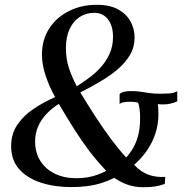

<svg xmlns="http://www.w3.org/2000/svg" viewBox="-20 -772 770 801"><path d="M276.5 8.5Q208 8.5 151.2 -9.8Q94.5 -28 60.5 -65.8Q26.5 -103.5 26.5 -162Q26.5 -214 53 -252.5Q79.5 -291 121.5 -318.8Q163.5 -346.5 210 -367Q185.5 -410.5 170.2 -456.8Q155 -503 155 -543Q155 -607 185.8 -653.8Q216.5 -700.5 268.2 -726.2Q320 -752 383.5 -752Q438 -752 472.8 -732.8Q507.5 -713.5 524.5 -682.5Q541.5 -651.5 541.5 -615.5Q541.5 -576 522.5 -543.2Q503.5 -510.5 471 -483Q438.5 -455.5 398.2 -431.8Q358 -408 315 -386.5Q345 -336.5 378.2 -285.5Q411.5 -234.5 444.5 -190.2Q477.5 -146 506.5 -115Q522.5 -132.5 535.5 -154.8Q548.5 -177 556.5 -207.2Q564.5 -237.5 564.5 -279Q564.5 -304 562 -320Q559.5 -336 556 -343.5Q550.5 -345.5 542.2 -346.5Q534 -347.5 524 -347.5Q512 -347.5 500 -346Q488 -344.5 479 -338.5V-379.5Q485 -386 497.2 -389Q509.5 -392 527 -392Q550.5 -392 567.8 -389.2Q585 -386.5 603.5 -383.8Q622 -381 648.5 -381Q666.5 -381 686.2 -382.2Q706 -383.5 719.5 -391.5V-349.5Q706 -342.5 690.5 -339.5Q675 -336.5 665.5 -336.5Q659 -336.5 652 -336.5Q645 -336.5 638.5 -337.5Q639.5 -332 640.2 -321.2Q641 -310.5 641 -294Q640.5 -251 627.5 -212.8Q614.5 -174.5 591.8 -142.2Q569 -110 539.5 -84.5Q567 -55 599.2 -43.2Q631.5 -31.5 669.5 -34L667.5 -5Q654.5 0 640.2 3.2Q626 6.5 610 7.8Q594 9 576.5 9Q542 9 512.2 -1.5Q482.5 -12 457 -30Q432 -17.5 404.5 -8.8Q377 0 345.5 4.2Q314 8.5 276.5 8.5ZM297.5 -28.5Q323 -28.5 345.2 -32.2Q367.5 -36 387 -43.2Q406.5 -50.5 423.5 -59Q385 -99.5 353.2 -141.2Q321.5 -183 291 -231Q260.5 -279 225.5 -338.5Q197 -321 174.8 -297.8Q152.5 -274.5 139.5 -245.5Q126.5 -216.5 126.5 -181.5Q126.5 -134.5 148.8 -100Q171 -65.5 209.8 -47Q248.5 -28.5 297.5 -28.5ZM300.5 -412Q325.5 -428 352 -447.5Q378.5 -467 401 -492Q423.5 -517 437.5 -548.5Q451.5 -580 451.5 -619Q451.5 -650.5 441.5 -672.8Q431.5 -695 414.2 -706.8Q397 -718.5 374 -718.5Q338.5 -718.5 311.8 -700.8Q285 -683 270 -650Q255 -617 255 -571Q255 -525.5 268 -486.8Q281 -448 300.5 -412Z"/></svg>

Font: Merriweather 96pt
Style: Italic
Weight: 400
Italic angle: -7.8°
Version: Version 2.101